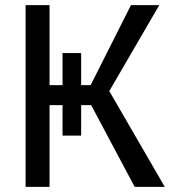

<svg xmlns="http://www.w3.org/2000/svg" viewBox="-20 -731 670 751"><path d="M80.1 -710.9H173.8V0H80.1ZM224.6 -523.4H297.4V-200.7H224.6ZM492.2 -710.9H603L375.5 -319.8H136.2L122.1 -397.9H334.5ZM330.1 -332 385.3 -413.1 624.5 0H506.8Z"/></svg>

Font: RobotoDEMO
Style: Regular
Weight: 400
Designer: Christian Robertson
Foundry: Google
Version: Version 2.136